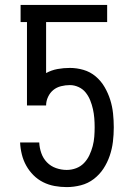

<svg xmlns="http://www.w3.org/2000/svg" viewBox="-20 -755 540 783"><path d="M252 8Q227 8 202.5 3.5Q178 -1 156 -12Q134 -23 116.5 -40.5Q99 -58 87 -79.5Q75 -101 69 -125.5Q63 -150 62 -174H140Q141 -152 148.5 -130.5Q156 -109 171.5 -93Q187 -77 208.5 -69.5Q230 -62 252 -62Q272 -62 290.5 -69Q309 -76 322.5 -90Q336 -104 344.5 -122Q353 -140 358 -159Q363 -178 364.5 -197.5Q366 -217 366 -236Q366 -255 364.5 -273.5Q363 -292 359 -310Q355 -328 348 -345.5Q341 -363 329.5 -377.5Q318 -392 300.5 -400Q283 -408 265 -408Q247 -408 229 -403.5Q211 -399 197.5 -388Q184 -377 176 -360Q168 -343 168 -325H90V-665H64V-735H417V-665H168V-457Q190 -469 214.5 -473.5Q239 -478 265 -478Q293 -478 320.5 -470Q348 -462 370 -443.5Q392 -425 406.5 -400Q421 -375 429.5 -348Q438 -321 441 -292.5Q444 -264 444 -236V-235Q444 -206 440.5 -177Q437 -148 427.5 -120Q418 -92 402 -67.5Q386 -43 362.5 -25Q339 -7 310 0.5Q281 8 252 8Z"/></svg>

Font: Iosevka Custom
Style: Regular
Weight: 400
Monospace: yes
Designer: Belleve Invis
Foundry: Belleve Invis
Version: Version 32.5.0; ttfautohint (v1.8.4)